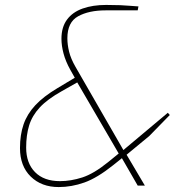

<svg xmlns="http://www.w3.org/2000/svg" viewBox="-20 -752 708 778"><path d="M218 6Q148 6 104.5 -36.5Q61 -79 61 -152Q61 -206 75.5 -248Q90 -290 123 -325.5Q156 -361 213 -395L283 -437L265 -469Q246 -503 237.5 -535Q229 -567 229 -595Q229 -642 251.5 -672.5Q274 -703 315 -717.5Q356 -732 410 -732Q445 -732 467.5 -731Q490 -730 507 -728.5Q524 -727 541 -726L538 -710H408Q340 -710 296.5 -686Q253 -662 253 -597Q253 -571 260 -542.5Q267 -514 286 -481L480 -144L660 -295L668 -286L585 -201L493 -125L567 0H538L474 -111L439 -83Q374 -31 322 -12.5Q270 6 218 6ZM223 -18Q267 -18 313.5 -33Q360 -48 418 -95L461 -130L293 -418L231 -383Q172 -350 141 -316.5Q110 -283 98 -243.5Q86 -204 86 -154Q86 -91 122 -54.5Q158 -18 223 -18Z"/></svg>

Font: Exo Thin Thin
Style: Italic
Weight: 250
Italic angle: -9°
Version: Version 2.000